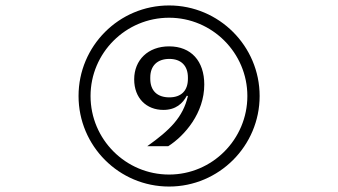

<svg xmlns="http://www.w3.org/2000/svg" viewBox="-20 -652 1240 704"><path d="M312 -300C312 -458 441 -587 600 -587C758 -587 887 -458 887 -300C887 -141 758 -12 600 -12C441 -12 312 -141 312 -300ZM601 -295C557 -295 531 -319 531 -363V-368C531 -411 557 -436 601 -436C644 -436 669 -411 669 -368V-363C669 -319 644 -295 601 -295ZM268 -300C268 -117 416 32 600 32C783 32 932 -117 932 -300C932 -483 783 -632 600 -632C416 -632 268 -483 268 -300ZM729 -342C729 -428 681 -482 600 -482C523 -482 472 -432 472 -361C472 -292 517 -249 579 -249C625 -249 650 -273 665 -301L669 -300C651 -222 603 -175 520 -116H597C658 -155 729 -238 729 -342Z"/></svg>

Font: CryptoKit 1.4
Style: Regular
Weight: 400
Monospace: yes
Designer: Oceane Juvin
Foundry: http://www.head-geneve.ch
Version: Version 1.000